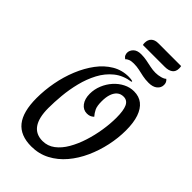

<svg xmlns="http://www.w3.org/2000/svg" viewBox="-294 -1061 1172 1172"><g transform="rotate(45 291.5 -475.0)"><path d="M230 22Q135 22 89.5 -35Q44 -92 44 -210Q44 -278 57 -347.5Q70 -417 96 -480.5Q122 -544 159 -593.5Q196 -643 244 -671.5Q292 -700 350 -700Q361 -700 369 -699Q377 -698 384 -696V-690Q321 -681 277.5 -646Q234 -611 206.5 -559Q179 -507 164 -447Q149 -387 143.5 -327.5Q138 -268 138 -218Q138 -134 167.5 -92Q197 -50 255 -50Q299 -50 334 -76.5Q369 -103 395 -148Q421 -193 438.5 -248Q456 -303 465 -360.5Q474 -418 474 -470Q474 -532 460 -562Q446 -592 414 -592Q390 -592 373.5 -578.5Q357 -565 348 -539.5Q339 -514 339 -477Q339 -436 349 -415.5Q359 -395 374 -378Q363 -368 352.5 -364Q342 -360 328 -360Q296 -360 275.5 -387Q255 -414 255 -458Q255 -497 270 -533.5Q285 -570 310.5 -598.5Q336 -627 368.5 -643.5Q401 -660 436 -660Q480 -660 509.5 -636.5Q539 -613 554.5 -568Q570 -523 570 -456Q570 -391 555.5 -323.5Q541 -256 513 -194Q485 -132 444 -83.5Q403 -35 349 -6.5Q295 22 230 22ZM462 -759Q433 -759 409.5 -764Q386 -769 363.5 -774Q341 -779 315 -779Q293 -779 279.5 -773.5Q266 -768 259 -760Q246 -769 242.5 -779Q239 -789 239 -796Q239 -817 256 -834Q273 -851 307 -851Q332 -851 355 -846.5Q378 -842 401.5 -837Q425 -832 448 -832Q470 -832 491.5 -838Q513 -844 521 -853Q530 -846 534 -837Q538 -828 538 -817Q538 -792 518 -775.5Q498 -759 462 -759ZM274 -898Q273 -902 272.5 -906Q272 -910 272 -914Q272 -942 288 -957Q304 -972 332 -972H530Q531 -968 531.5 -963Q532 -958 532 -953Q532 -925 513.5 -911.5Q495 -898 463 -898Z"/></g></svg>

Font: Sansita Swashed Light
Style: Regular
Weight: 300
Designer: Pablo Cosgaya
Foundry: Omnibus-Type
Version: Version 1.003